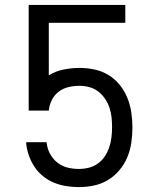

<svg xmlns="http://www.w3.org/2000/svg" viewBox="-20 -755 640 783"><path d="M302 8Q276 8 250.5 4Q225 0 201.5 -9.5Q178 -19 157.5 -35Q137 -51 122.5 -72Q108 -93 99 -117.5Q90 -142 87 -167V-175H170L172 -162Q176 -140 188 -121Q200 -102 218 -89Q236 -76 257.5 -71Q279 -66 302 -66Q322 -66 342 -71Q362 -76 379 -88Q396 -100 407.5 -117.5Q419 -135 425.5 -154.5Q432 -174 434.5 -194.5Q437 -215 437 -235Q437 -256 435 -276Q433 -296 426.5 -315.5Q420 -335 408.5 -352Q397 -369 381 -381.5Q365 -394 345 -399.5Q325 -405 305 -405Q282 -405 260 -400Q238 -395 220 -381.5Q202 -368 191.5 -347.5Q181 -327 179 -304H97V-735H491V-662H179V-448Q207 -465 239.5 -471.5Q272 -478 305 -478Q336 -478 366 -471.5Q396 -465 422.5 -449Q449 -433 468.5 -408.5Q488 -384 499.5 -355.5Q511 -327 515.5 -296.5Q520 -266 520 -235Q520 -235 520 -235Q520 -235 520 -235Q520 -204 515.5 -173Q511 -142 499 -113.5Q487 -85 467 -61Q447 -37 420.5 -21Q394 -5 363.5 1.5Q333 8 302 8Z"/></svg>

Font: Iosevka Curly Extended
Style: Regular
Weight: 400
Width: 7
Monospace: yes
Designer: Belleve Invis
Foundry: Belleve Invis
Version: Version 11.1.0; ttfautohint (v1.8.3)